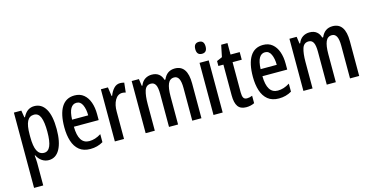

<svg xmlns="http://www.w3.org/2000/svg" viewBox="-91 -1213 3740 1921"><g transform="rotate(-15 1778.5 -252.5)"><path d="M276 -550Q352 -550 393.5 -479Q435 -408 435 -270Q435 -137 394.5 -63.5Q354 10 280 10Q242 10 210.5 -11Q179 -32 159 -72H154Q156 -48 157.5 -29Q159 -10 159 3V240H64V-540H141L153 -467H159Q182 -512 211 -531Q240 -550 276 -550ZM252 -468Q204 -468 181.5 -424Q159 -380 159 -286V-263Q159 -165 182 -119Q205 -73 253 -73Q296 -73 317 -121Q338 -169 338 -269Q338 -369 318 -418.5Q298 -468 252 -468Z M693 -549Q750 -549 788 -517.5Q826 -486 845 -432Q864 -378 864 -309V-248H607Q609 -69 720 -69Q751 -69 781 -78.5Q811 -88 843 -108V-25Q784 10 711 10Q640 10 596.5 -25.5Q553 -61 533 -123.5Q513 -186 513 -266Q513 -404 558.5 -476.5Q604 -549 693 -549ZM693 -473Q655 -473 633 -436.5Q611 -400 608 -321H775Q775 -384 755 -428.5Q735 -473 693 -473Z M1166 -550Q1175 -550 1185.5 -548.5Q1196 -547 1208 -544L1197 -444Q1189 -447 1179.5 -448.5Q1170 -450 1161 -450Q1114 -450 1086.5 -402Q1059 -354 1060 -280V0H965V-540H1038L1051 -448H1057Q1074 -493 1101 -521.5Q1128 -550 1166 -550Z M1732 -550Q1862 -550 1862 -360V0H1767V-338Q1767 -404 1751 -434.5Q1735 -465 1703 -465Q1658 -465 1639 -421Q1620 -377 1620 -291V0H1526V-341Q1526 -407 1510.5 -436Q1495 -465 1462 -465Q1412 -465 1395.5 -413.5Q1379 -362 1379 -275V0H1284V-540H1359L1369 -468H1376Q1392 -510 1423 -530Q1454 -550 1493 -550Q1539 -550 1567 -527Q1595 -504 1604 -467H1614Q1649 -550 1732 -550Z M2035 -745Q2088 -745 2088 -683Q2088 -621 2035 -621Q1981 -621 1981 -683Q1981 -745 2035 -745ZM2082 -540V0H1987V-540Z M2355 -74Q2368 -74 2381.5 -77Q2395 -80 2410 -86V-9Q2372 10 2325 10Q2266 10 2239.5 -27.5Q2213 -65 2213 -142V-461H2161V-512L2218 -537L2243 -659H2308V-540H2403V-461H2308V-148Q2308 -111 2318 -92.5Q2328 -74 2355 -74Z M2646 -549Q2703 -549 2741 -517.5Q2779 -486 2798 -432Q2817 -378 2817 -309V-248H2560Q2562 -69 2673 -69Q2704 -69 2734 -78.5Q2764 -88 2796 -108V-25Q2737 10 2664 10Q2593 10 2549.5 -25.5Q2506 -61 2486 -123.5Q2466 -186 2466 -266Q2466 -404 2511.5 -476.5Q2557 -549 2646 -549ZM2646 -473Q2608 -473 2586 -436.5Q2564 -400 2561 -321H2728Q2728 -384 2708 -428.5Q2688 -473 2646 -473Z M3366 -550Q3496 -550 3496 -360V0H3401V-338Q3401 -404 3385 -434.5Q3369 -465 3337 -465Q3292 -465 3273 -421Q3254 -377 3254 -291V0H3160V-341Q3160 -407 3144.5 -436Q3129 -465 3096 -465Q3046 -465 3029.5 -413.5Q3013 -362 3013 -275V0H2918V-540H2993L3003 -468H3010Q3026 -510 3057 -530Q3088 -550 3127 -550Q3173 -550 3201 -527Q3229 -504 3238 -467H3248Q3283 -550 3366 -550Z"/></g></svg>

Font: Noto Sans Sinhala ExtraCondensed Medium
Style: Regular
Weight: 500
Width: 2
Designer: Jelle Bosma - Monotype Design Team
Foundry: Monotype Imaging Inc.
Version: Version 2.006; ttfautohint (v1.8.4.7-5d5b)